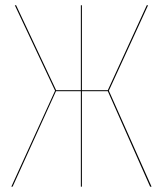

<svg xmlns="http://www.w3.org/2000/svg" viewBox="-20 -700 611 720"><path d="M535.2 -680.2 388.2 -359.9 548.3 0H543L384.3 -357.9H287.1V0H283.2V-357.9H189.9L27.3 0H22.5L186.5 -359.9L35.6 -680.2H40.5L190.4 -361.8H283.2V-680.2H287.1V-361.8H384.3L530.3 -680.2Z"/></svg>

Font: Fira Sans Compressed Four
Style: Regular
Weight: 100
Width: 1
Designer: Carrois Corporate & Edenspiekermann AG
Foundry: Carrois Corporate GbR & Edenspiekermann AG
Version: Version 4.203;PS 004.203;hotconv 1.0.88;makeotf.lib2.5.64775